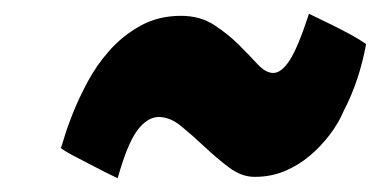

<svg xmlns="http://www.w3.org/2000/svg" viewBox="-20 -710 552 279"><path d="M151 -451Q132 -460 117 -468Q102 -476 90 -482Q78 -488 68 -495Q69 -495 73 -509Q77 -523 85.5 -544.5Q94 -566 107 -590.5Q120 -615 139 -636.5Q158 -658 184 -672.5Q210 -687 243 -687Q271 -687 291.5 -673.5Q312 -660 327 -645Q342 -630 354 -617Q366 -604 377 -604Q389 -604 401 -622.5Q413 -641 429 -690Q467 -672 489 -660Q502 -653 512 -646Q502 -592 480 -550Q472 -531 459 -514Q446 -497 430 -483.5Q414 -470 394 -461.5Q374 -453 350 -453Q331 -453 313 -466.5Q295 -480 277.5 -496.5Q260 -513 243.5 -526.5Q227 -540 211 -540Q194 -540 179.5 -520.5Q165 -501 151 -451Z"/></svg>

Font: Bangers
Style: Regular
Weight: 400
Designer: vernon adams
Foundry: Vernon Adams
Version: Version 2.000